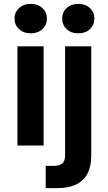

<svg xmlns="http://www.w3.org/2000/svg" viewBox="-20 -751 560 991"><path d="M70 0V-512H205V0ZM138 -579Q102 -579 78.5 -600.5Q55 -622 55 -655Q55 -688 78.5 -709.5Q102 -731 138 -731Q175 -731 198.5 -709.5Q222 -688 222 -655Q222 -622 198.5 -600.5Q175 -579 138 -579ZM216 220V105H257Q289 105 302.5 92Q316 79 316 50V-512H451V49Q451 111 429.5 148.5Q408 186 369 203Q330 220 277 220ZM384 -579Q347 -579 324 -600.5Q301 -622 301 -655Q301 -688 324 -709.5Q347 -731 384 -731Q421 -731 444 -709.5Q467 -688 467 -655Q467 -622 444 -600.5Q421 -579 384 -579Z"/></svg>

Font: DM Sans 12pt
Style: Bold
Weight: 700
Version: Version 4.004;gftools[0.9.30]